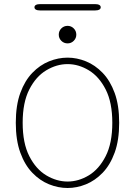

<svg xmlns="http://www.w3.org/2000/svg" viewBox="-20 -906 659 936"><path d="M309.5 10.5Q264 10.5 219.2 -7.5Q174.5 -25.5 137.8 -63.5Q101 -101.5 79 -162Q57 -222.5 57 -307.5Q57 -392.5 79 -452.8Q101 -513 137.8 -551Q174.5 -589 219.2 -607Q264 -625 309.5 -625Q354.5 -625 399 -607Q443.5 -589 480.2 -551Q517 -513 539 -452.8Q561 -392.5 561 -307.5Q561 -222.5 539 -162Q517 -101.5 480.2 -63.5Q443.5 -25.5 399 -7.5Q354.5 10.5 309.5 10.5ZM309.5 -21Q363 -21 413 -51.2Q463 -81.5 495.2 -144.8Q527.5 -208 527.5 -307.5Q527.5 -406.5 495.2 -469.8Q463 -533 413 -563.2Q363 -593.5 309.5 -593.5Q256 -593.5 205.5 -563.2Q155 -533 122.8 -469.8Q90.5 -406.5 90.5 -307.5Q90.5 -208 122.8 -144.8Q155 -81.5 205.5 -51.2Q256 -21 309.5 -21ZM309.5 -694.5Q291.5 -694.5 279 -707Q266.5 -719.5 266.5 -737Q266.5 -755 279 -767.5Q291.5 -780 309.5 -780Q327 -780 339.5 -767.5Q352 -755 352 -737Q352 -719.5 339.5 -707Q327 -694.5 309.5 -694.5ZM148 -870.5Q148 -878 155.2 -882Q162.5 -886 176.5 -886H442.5Q456.5 -886 463.8 -882Q471 -878 471 -870.5Q471 -863 463.8 -859Q456.5 -855 442.5 -855H176.5Q162.5 -855 155.2 -859Q148 -863 148 -870.5Z"/></svg>

Font: Sono ExtraLight Monospace ExtraLight
Style: Regular
Weight: 250
Version: Version 2.112